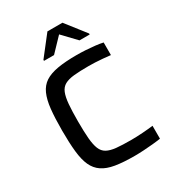

<svg xmlns="http://www.w3.org/2000/svg" viewBox="-214 -1030 1055 1161"><g transform="rotate(-30 313.0 -450.0)"><path d="M381 8Q302 8 248 -1Q194 -10 160 -33Q126 -56 108 -95.5Q90 -135 83.5 -196.5Q77 -258 77 -344Q77 -431 83.5 -492Q90 -553 108 -593Q126 -633 159.5 -655Q193 -677 247.5 -686.5Q302 -696 381 -696Q412 -696 445 -694Q478 -692 508.5 -688.5Q539 -685 561 -680V-592Q535 -595 507.5 -597.5Q480 -600 455 -601Q430 -602 410 -602Q349 -602 308.5 -598Q268 -594 243.5 -580.5Q219 -567 207.5 -538.5Q196 -510 192 -463Q188 -416 188 -344Q188 -272 192 -225Q196 -178 207.5 -149.5Q219 -121 243.5 -107.5Q268 -94 308.5 -90Q349 -86 410 -86Q448 -86 491 -89Q534 -92 565 -96V-6Q541 -2 509 1Q477 4 444 6Q411 8 381 8ZM193 -764V-771L300 -908H405L512 -771V-764H441L352 -857L263 -764Z"/></g></svg>

Font: Saira SemiExpanded Medium
Style: Regular
Weight: 500
Width: 6
Designer: Hector Gatti with collaboration of the Omnibus-Type team
Foundry: Omnibus-Type
Version: Version 1.101